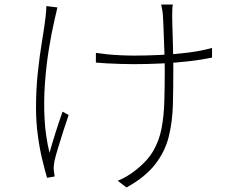

<svg xmlns="http://www.w3.org/2000/svg" viewBox="-20 -787 1040 853"><path d="M748 -767Q746 -758 745.5 -745.5Q745 -733 745 -716Q745 -707 745.5 -685Q746 -663 747 -635Q748 -607 748.5 -577Q749 -547 749.5 -521.5Q750 -496 750 -480Q750 -395 748 -320Q746 -245 729.5 -179Q713 -113 669 -56.5Q625 0 542 46L503 16Q522 9 544.5 -4.5Q567 -18 584 -32Q634 -71 660.5 -116Q687 -161 697.5 -215.5Q708 -270 710 -335.5Q712 -401 712 -480Q712 -501 711 -535.5Q710 -570 708.5 -607Q707 -644 706 -674Q705 -704 704 -715Q703 -732 700.5 -744Q698 -756 696 -767ZM406 -552Q425 -549 454 -546Q483 -543 515.5 -541.5Q548 -540 575 -540Q634 -540 694.5 -543Q755 -546 813 -553Q871 -560 922 -574V-531Q873 -521 815.5 -514.5Q758 -508 696.5 -505Q635 -502 574 -502Q548 -502 516 -503Q484 -504 454.5 -505.5Q425 -507 406 -509ZM235 -754Q233 -744 229.5 -730Q226 -716 223 -702Q208 -638 196.5 -565Q185 -492 179.5 -414.5Q174 -337 178 -259.5Q182 -182 200 -108Q211 -148 226.5 -197Q242 -246 258 -291L285 -276Q275 -248 262.5 -208.5Q250 -169 238.5 -131.5Q227 -94 222 -72Q220 -62 219 -50.5Q218 -39 219 -31Q220 -23 221 -16Q222 -9 223 -3L189 3Q180 -28 168 -77Q156 -126 148 -186Q140 -246 140 -309Q140 -390 148 -465Q156 -540 166.5 -603Q177 -666 182 -708Q184 -723 185 -737Q186 -751 186 -760Z"/></svg>

Font: Noto Sans TC ExtraLight
Style: Regular
Weight: 250
Designer: Ryoko NISHIZUKA  (kana, bopomofo & ideographs); Paul D. Hunt (Latin, Greek & Cyrillic); Sandoll Communications , Soo-you
Foundry: Adobe
Version: Version 2.004-H2;hotconv 1.0.118;makeotfexe 2.5.65603